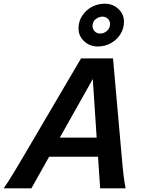

<svg xmlns="http://www.w3.org/2000/svg" viewBox="-29 -1023 764 1043"><path d="M515.1 0 503.4 -171.4H237.8L141.6 0H-8.8Q4.9 -19.5 19 -41.7Q33.2 -64 51.8 -95Q70.3 -126 97.2 -171.4L411.1 -705.6H585L632.3 -171.4Q638.2 -103.5 642.8 -66.2Q647.5 -28.8 653.3 0ZM475.1 -593.8 295.9 -275.4H496.1ZM514.6 -840.8Q535.6 -840.8 552.2 -855.2Q568.8 -869.6 568.8 -892.6Q568.8 -909.2 557.1 -920.9Q545.4 -932.6 527.8 -932.6Q508.3 -932.6 491 -918.9Q473.6 -905.3 473.6 -881.3Q473.6 -864.7 485.4 -852.8Q497.1 -840.8 514.6 -840.8ZM397.5 -868.2Q397.5 -905.8 416.7 -936.3Q436 -966.8 468.5 -984.9Q501 -1002.9 540 -1002.9Q584 -1002.9 614.3 -974.4Q644.5 -945.8 644.5 -905.3Q644.5 -868.2 625.2 -837.4Q606 -806.6 573.7 -788.6Q541.5 -770.5 502 -770.5Q458 -770.5 427.7 -799.3Q397.5 -828.1 397.5 -868.2Z"/></svg>

Font: Andika
Style: Bold Italic
Weight: 700
Italic angle: -14°
Designer: Victor Gaultney, Annie Olsen, Julie Remington, Don Collingsworth, Eric Hays, Becca Hirsbrunner
Foundry: SIL International
Version: Version 6.101